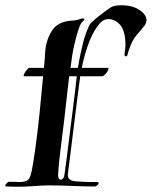

<svg xmlns="http://www.w3.org/2000/svg" viewBox="-33 -709 577 730"><path d="M28 1Q20 1 11 0.5Q2 0 -9 0H-10Q-13 0 -13 -3Q-13 -7 -7.5 -12.5Q-2 -18 2 -18Q14 -18 24 -17.5Q34 -17 42 -17Q64 -17 73 -24.5Q82 -32 87.5 -58.5Q93 -85 101 -142Q110 -206 117.5 -279.5Q125 -353 131 -419H59Q55 -419 58.5 -427Q62 -435 68.5 -443Q75 -451 79 -451H134Q136 -468 137 -484Q138 -500 139 -514Q143 -561 166.5 -595Q190 -629 245 -631Q250 -631 259 -633Q268 -635 275 -638Q278 -639 282 -639Q288 -639 288 -636Q288 -632 280 -626Q274 -622 266 -598.5Q258 -575 251.5 -547Q245 -519 242 -501L235 -451H263Q271 -498 281.5 -541Q292 -584 308 -615Q313 -623 328.5 -636Q344 -649 350 -653Q373 -671 386.5 -680Q400 -689 428 -689Q471 -689 497.5 -671Q524 -653 524 -632Q524 -622 516 -611Q501 -592 485.5 -574.5Q470 -557 457 -519Q454 -511 452 -501.5Q450 -492 442 -496Q439 -498 441.5 -513Q444 -528 444 -535Q444 -594 422 -616.5Q400 -639 374 -636Q354 -634 334.5 -605Q315 -576 300.5 -534.5Q286 -493 278 -451H375Q382 -451 378.5 -443Q375 -435 367.5 -427Q360 -419 355 -419H272Q271 -410 267 -381Q263 -352 258 -311Q253 -270 247 -223Q241 -176 235.5 -130Q230 -84 225 -47Q224 -34 230.5 -28Q237 -22 251 -20Q262 -19 279 -18Q296 -17 312 -17Q328 -17 336 -17H337Q342 -17 342 -13Q342 -9 337 -4.5Q332 0 326 0Q284 0 243.5 -2Q203 -4 162 -4Q152 -4 141.5 -4Q131 -4 120 -3Q101 -2 81 -0.5Q61 1 28 1ZM198 -26Q209 -26 212 -44Q216 -72 221.5 -115Q227 -158 233 -206Q239 -254 244 -294Q248 -323 251.5 -354.5Q255 -386 259 -419H230L216 -296Q211 -249 204.5 -200Q198 -151 193.5 -110Q189 -69 188 -44V-42Q188 -26 198 -26Z"/></svg>

Font: Tapestry
Style: Regular
Weight: 400
Designer: Robert E. Leuschke
Foundry: Robert E. Leuschke
Version: Version 1.010; ttfautohint (v1.8.4.7-5d5b)